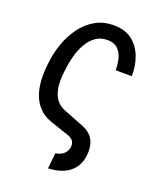

<svg xmlns="http://www.w3.org/2000/svg" viewBox="-136 -618 719 883"><g transform="rotate(20 224.0 -177.0)"><path d="M207 183.6 215.3 106.9Q230 105 241.9 98.9Q253.9 92.8 262 82.3Q270 71.8 272.5 56.2Q274.9 38.1 266.6 26.6Q258.3 15.1 242.2 9.3L147.9 -22.5Q110.4 -36.1 87.6 -60.3Q64.9 -84.5 53.7 -115.7Q42.5 -147 40 -182.1Q37.6 -217.3 41 -253.4L43.5 -274.4Q48.3 -321.3 64.9 -368.7Q81.5 -416 109.9 -454.8Q138.2 -493.7 179 -516.6Q219.7 -539.6 273.9 -538.1Q327.1 -536.6 360.8 -508.8Q394.5 -481 409.9 -437.7Q425.3 -394.5 424.3 -346.2L345.2 -346.7Q345.7 -372.1 339.6 -398.9Q333.5 -425.8 316.7 -444.3Q299.8 -462.9 269 -464.4Q231.9 -465.8 206.3 -447.8Q180.7 -429.7 164.3 -400.1Q147.9 -370.6 139.2 -337.2Q130.4 -303.7 127 -274.4L124.5 -253.9Q121.1 -223.6 123.5 -192.4Q126 -161.1 139.9 -135.3Q153.8 -109.4 184.6 -95.2L290 -53.7Q325.7 -39.1 341.8 -12Q357.9 15.1 356 53.2Q354.5 86.4 342.8 110.6Q331.1 134.8 311 150.6Q291 166.5 264.4 174.6Q237.8 182.6 207 183.6Z"/></g></svg>

Font: Roboto Condensed
Style: Italic
Weight: 400
Italic angle: -12°
Designer: Christian Robertson
Foundry: Google
Version: Version 3.0